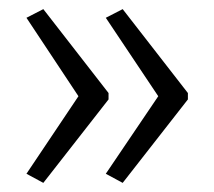

<svg xmlns="http://www.w3.org/2000/svg" viewBox="-20 -482 469 421"><path d="M392 -264V-278L249 -462L212 -443L327 -271L212 -101L249 -81ZM218 -264V-278L75 -462L38 -443L152 -271L38 -101L75 -81Z"/></svg>

Font: Noto Sans Devanagari ExtraCondensed Light
Style: Regular
Weight: 300
Width: 2
Designer: Jelle Bosma - Monotype Design Team
Foundry: Monotype Imaging Inc.
Version: Version 2.004